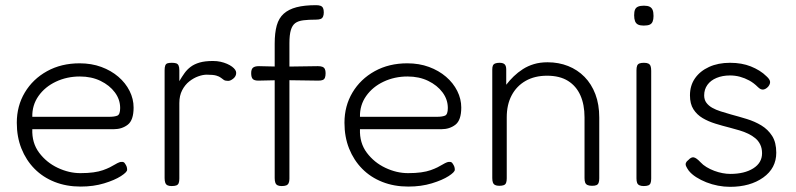

<svg xmlns="http://www.w3.org/2000/svg" viewBox="-20 -709 3079 743"><path d="M292 13Q237 13 191.5 -5Q146 -23 113.5 -56Q81 -89 63 -134Q45 -179 45 -234Q45 -299 76 -351Q107 -403 162 -433.5Q217 -464 288 -464Q334 -464 372 -450Q410 -436 438 -412Q466 -388 481.5 -357Q497 -326 497 -293Q497 -244 474.5 -226.5Q452 -209 420 -209H105Q103 -156 131.5 -118Q160 -80 203.5 -59.5Q247 -39 291 -39Q320 -39 341.5 -42Q363 -45 378.5 -50.5Q394 -56 405 -61.5Q416 -67 425 -72.5Q434 -78 442 -81Q447 -83 453.5 -82.5Q460 -82 463 -77Q468 -70 470 -64.5Q472 -59 472 -52Q472 -43 448 -27.5Q424 -12 383 0.5Q342 13 292 13ZM105 -257H403Q423 -257 434 -261.5Q445 -266 445 -291Q445 -324 424.5 -351.5Q404 -379 369 -396Q334 -413 289 -413Q239 -413 196.5 -393Q154 -373 129 -337.5Q104 -302 105 -257Z M644 11Q634 11 628 8Q622 5 619.5 -2Q617 -9 617 -20V-437Q617 -449 619.5 -455.5Q622 -462 628 -464Q634 -466 645 -466Q655 -466 661.5 -464Q668 -462 671 -455.5Q674 -449 674 -437V-395Q684 -412 694 -426Q704 -440 718 -450.5Q732 -461 752.5 -467Q773 -473 804 -473Q820 -473 833.5 -470Q847 -467 858.5 -462Q870 -457 878 -451Q886 -445 890 -439Q894 -433 894 -427Q894 -414 883 -405Q872 -396 863 -396Q852 -396 846.5 -399.5Q841 -403 835 -408Q829 -413 817 -416.5Q805 -420 780 -420Q765 -420 747 -413.5Q729 -407 712.5 -394Q696 -381 685 -360Q674 -339 674 -310V-18Q674 -7 671.5 -0.5Q669 6 662.5 8.5Q656 11 644 11Z M1070 11Q1060 11 1054 8Q1048 5 1045.5 -2Q1043 -9 1043 -20V-540Q1043 -582 1051 -610.5Q1059 -639 1078 -656Q1097 -673 1127.5 -681Q1158 -689 1203 -689Q1214 -689 1220.5 -686.5Q1227 -684 1230 -678Q1233 -672 1233 -661Q1233 -651 1230 -644.5Q1227 -638 1220.5 -635.5Q1214 -633 1202 -633Q1174 -633 1154 -630.5Q1134 -628 1122.5 -619.5Q1111 -611 1105.5 -592.5Q1100 -574 1100 -542V-17Q1100 -7 1097 -0.5Q1094 6 1087.5 8.5Q1081 11 1070 11ZM982 -453 1071 -451 1210 -453Q1221 -453 1227.5 -450.5Q1234 -448 1237 -442Q1240 -436 1240 -426Q1240 -415 1237.5 -408.5Q1235 -402 1229 -399.5Q1223 -397 1212 -397L1071 -399L980 -397Q964 -397 958 -403.5Q952 -410 952 -426Q952 -441 959 -447Q966 -453 982 -453Z M1560 13Q1505 13 1459.5 -5Q1414 -23 1381.5 -56Q1349 -89 1331 -134Q1313 -179 1313 -234Q1313 -299 1344 -351Q1375 -403 1430 -433.5Q1485 -464 1556 -464Q1602 -464 1640 -450Q1678 -436 1706 -412Q1734 -388 1749.5 -357Q1765 -326 1765 -293Q1765 -244 1742.5 -226.5Q1720 -209 1688 -209H1373Q1371 -156 1399.5 -118Q1428 -80 1471.5 -59.5Q1515 -39 1559 -39Q1588 -39 1609.5 -42Q1631 -45 1646.5 -50.5Q1662 -56 1673 -61.5Q1684 -67 1693 -72.5Q1702 -78 1710 -81Q1715 -83 1721.5 -82.5Q1728 -82 1731 -77Q1736 -70 1738 -64.5Q1740 -59 1740 -52Q1740 -43 1716 -27.5Q1692 -12 1651 0.5Q1610 13 1560 13ZM1373 -257H1671Q1691 -257 1702 -261.5Q1713 -266 1713 -291Q1713 -324 1692.5 -351.5Q1672 -379 1637 -396Q1602 -413 1557 -413Q1507 -413 1464.5 -393Q1422 -373 1397 -337.5Q1372 -302 1373 -257Z M1912 10Q1902 10 1896 7Q1890 4 1887.5 -2.5Q1885 -9 1885 -20V-440Q1885 -450 1887.5 -455.5Q1890 -461 1896.5 -463.5Q1903 -466 1913 -466Q1920 -466 1925 -464.5Q1930 -463 1933 -460Q1936 -457 1937.5 -452Q1939 -447 1939 -440V-381Q1952 -398 1968 -413.5Q1984 -429 2003.5 -441.5Q2023 -454 2046.5 -461Q2070 -468 2099 -468Q2142 -468 2178.5 -453.5Q2215 -439 2242 -411.5Q2269 -384 2284 -344.5Q2299 -305 2299 -254V-19Q2299 -8 2296.5 -1.5Q2294 5 2288 7.5Q2282 10 2271 10Q2260 10 2253.5 7Q2247 4 2244.5 -2.5Q2242 -9 2242 -20V-255Q2242 -304 2226 -340Q2210 -376 2178 -396Q2146 -416 2097 -416Q2049 -416 2014 -396Q1979 -376 1960 -340Q1941 -304 1941 -255V-19Q1941 -8 1938.5 -1.5Q1936 5 1929.5 7.5Q1923 10 1912 10Z M2471 11Q2461 11 2454.5 8Q2448 5 2445.5 -1.5Q2443 -8 2443 -19V-437Q2443 -448 2445.5 -454.5Q2448 -461 2454.5 -463.5Q2461 -466 2472 -466Q2483 -466 2489 -463Q2495 -460 2497.5 -453.5Q2500 -447 2500 -435V-18Q2500 -7 2497.5 -0.5Q2495 6 2488.5 8.5Q2482 11 2471 11ZM2471 -610Q2457 -610 2449 -614Q2441 -618 2437.5 -627Q2434 -636 2434 -650Q2434 -664 2437.5 -672Q2441 -680 2449.5 -683.5Q2458 -687 2472 -687Q2486 -687 2494 -683Q2502 -679 2505.5 -670.5Q2509 -662 2509 -647Q2509 -634 2505.5 -625.5Q2502 -617 2494 -613.5Q2486 -610 2471 -610Z M2805 14Q2782 14 2758.5 9.5Q2735 5 2713.5 -3.5Q2692 -12 2674 -23.5Q2656 -35 2645 -49Q2638 -59 2635 -66Q2632 -73 2634.5 -79Q2637 -85 2644 -90Q2655 -102 2665 -100Q2675 -98 2691 -81Q2700 -71 2714 -62.5Q2728 -54 2744 -48Q2760 -42 2776 -39Q2792 -36 2806 -36Q2861 -36 2895 -57.5Q2929 -79 2929 -116Q2929 -135 2922 -149.5Q2915 -164 2903 -174Q2891 -184 2875.5 -191.5Q2860 -199 2841.5 -204.5Q2823 -210 2804 -215Q2776 -222 2748.5 -230.5Q2721 -239 2699 -252Q2677 -265 2663.5 -286Q2650 -307 2650 -340Q2650 -378 2669.5 -406Q2689 -434 2724 -450Q2759 -466 2805 -466Q2828 -466 2848 -462.5Q2868 -459 2885.5 -452Q2903 -445 2918.5 -435.5Q2934 -426 2947 -413Q2959 -402 2960 -393Q2961 -384 2953 -374Q2944 -364 2934 -362.5Q2924 -361 2913 -372Q2897 -388 2879.5 -397.5Q2862 -407 2843.5 -412Q2825 -417 2805 -417Q2776 -417 2753 -407.5Q2730 -398 2717.5 -380.5Q2705 -363 2705 -340Q2705 -323 2713.5 -311.5Q2722 -300 2736 -292Q2750 -284 2769 -278Q2788 -272 2809 -266Q2839 -258 2870 -248.5Q2901 -239 2926.5 -223.5Q2952 -208 2968 -183Q2984 -158 2984 -118Q2984 -58 2933.5 -22Q2883 14 2805 14Z"/></svg>

Font: Fredoka Light Light
Style: Regular
Weight: 300
Version: Version 2.001